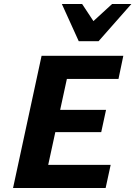

<svg xmlns="http://www.w3.org/2000/svg" viewBox="-20 -936 674 956"><path d="M506 0H45L187 -658H594L570 -543H313L220 -115H531ZM151 -278 176 -389H508L484 -278ZM372 -731 418 -806 538 -916H634L471 -731ZM372 -731 288 -916H389L461 -807L471 -731Z"/></svg>

Font: Ysabeau ExtraBold
Style: Italic
Weight: 800
Italic angle: -12°
Designer: Christian Thalmann (Catharsis Fonts)
Version: Version 2.002